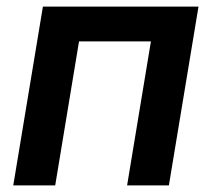

<svg xmlns="http://www.w3.org/2000/svg" viewBox="-20 -559 639 579"><path d="M578.6 -539.1 489.3 0H363.3L435.1 -434.1H218.3L146.5 0H20L109.4 -539.1Z"/></svg>

Font: Inter 18pt SemiBold
Style: Italic
Weight: 600
Italic angle: -9.3988°
Designer: Rasmus Andersson
Foundry: rsms
Version: Version 4.001;git-66647c0bb